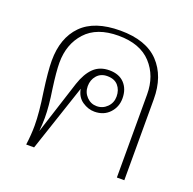

<svg xmlns="http://www.w3.org/2000/svg" viewBox="-105 -670 782 776"><g transform="rotate(20 286.5 -281.5)"><path d="M91 -83Q91 -139 78 -223Q66 -309 66 -354Q66 -452 120.5 -507.5Q175 -563 286 -563Q397 -563 452 -505Q507 -447 507 -348V0H475V-357Q475 -437 427 -489Q379 -541 286 -541Q193 -541 145.5 -489Q98 -437 98 -357Q98 -319 108 -247Q119 -177 119 -127Q119 -99 116 -69L190 -299Q206 -347 232 -372Q258 -397 299 -397Q341 -397 364 -372.5Q387 -348 387 -308Q387 -271 362.5 -245Q338 -219 298 -219Q271 -219 246 -236Q221 -253 215 -287L119 0H85Q91 -45 91 -83ZM362 -307Q362 -335 346 -353.5Q330 -372 299 -372Q271 -372 254.5 -353Q238 -334 238 -307Q238 -280 256 -261.5Q274 -243 299 -243Q325 -243 343.5 -261.5Q362 -280 362 -307Z"/></g></svg>

Font: Taviraj Thin
Style: Regular
Weight: 100
Designer: Katatrad Team
Foundry: CadsonDemak
Version: Version 1.030